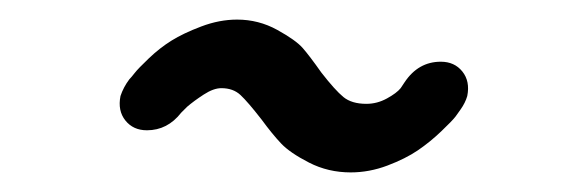

<svg xmlns="http://www.w3.org/2000/svg" viewBox="-20 -390 600 196"><path d="M222 -370Q244 -370 263 -359.5Q282 -349 289 -341Q296 -333 308 -316Q322 -298 330.5 -291Q339 -284 354 -284Q365 -284 375 -289.5Q385 -295 389 -300L393 -306Q407 -327 430 -327Q444 -327 452 -317Q460 -307 457 -292Q455 -285 450 -278Q448 -275 445 -271Q442 -267 430.5 -256Q419 -245 406.5 -236.5Q394 -228 375.5 -221Q357 -214 338 -214Q315 -214 295.5 -224Q276 -234 267 -243.5Q258 -253 247 -268Q233 -286 225.5 -293Q218 -300 206 -300Q198 -300 188 -293.5Q178 -287 171 -281L165 -275Q151 -257 130 -257Q116 -257 108 -267Q100 -277 103 -292Q106 -301 112 -309Q114 -311 117.5 -315.5Q121 -320 132 -330.5Q143 -341 155 -348.5Q167 -356 185.5 -363Q204 -370 222 -370Z"/></svg>

Font: Brass Mono
Style: Italic
Weight: 400
Italic angle: -13°
Monospace: yes
Version: Version 1.100; ttfautohint (v1.8.3) -l 8 -r 50 -G 200 -x 14 